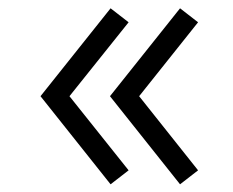

<svg xmlns="http://www.w3.org/2000/svg" viewBox="-20 -508 576 474"><path d="M424.5 -53 469 -87.5 323.5 -270.5 469 -453 424.5 -487.5 251.5 -270.5ZM80 -270.5 253 -53 297.5 -87.5 151.5 -270.5 297.5 -453 253 -487.5Z"/></svg>

Font: Eudonet
Style: Regular
Weight: 400
Designer: Mikhail Sharanda
Foundry: Mikhail Sharanda
Version: Version 4.503;Glyphs 3.1.2 (3151)